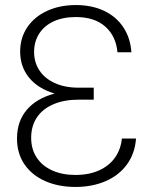

<svg xmlns="http://www.w3.org/2000/svg" viewBox="-20 -737 607 767"><path d="M198.2 -363.3Q132.3 -382.8 96.4 -426.5Q60.5 -470.2 60.5 -531.2Q60.5 -585.9 89.1 -628.2Q117.7 -670.4 168.2 -693.6Q218.8 -716.8 283.2 -716.8Q347.7 -716.8 396.5 -693.4Q445.3 -669.9 473.1 -627.4Q501 -585 504.9 -528.3H449.2Q443.4 -592.8 400.4 -630.9Q357.4 -668.9 283.2 -668.9Q231.4 -668.9 193.8 -651.4Q156.2 -633.8 136.2 -602.1Q116.2 -570.3 116.2 -529.3Q116.2 -488.3 137.2 -456.1Q158.2 -423.8 198.5 -405.3Q238.8 -386.7 294.9 -386.7H354.5V-338.9H294.9Q235.8 -338.9 192.9 -320.3Q149.9 -301.8 127.2 -267.6Q104.5 -233.4 104.5 -186.5Q104.5 -141.1 126.5 -107.7Q148.4 -74.2 188.5 -56.2Q228.5 -38.1 281.2 -38.1Q336.4 -38.1 377 -56.9Q417.5 -75.7 440.2 -108.6Q462.9 -141.6 466.8 -183.6H523.4Q519 -124 487.3 -80.3Q455.6 -36.6 402.1 -13.4Q348.6 9.8 281.2 9.8Q213.9 9.8 160.9 -13.4Q107.9 -36.6 77.9 -80.3Q47.9 -124 47.9 -183.6Q47.9 -252 86.9 -298.1Q126 -344.2 198.2 -363.3Z"/></svg>

Font: Pretendard GOV ExtraLight
Style: Regular
Weight: 200
Designer: Base glyphs from Inter by Rasmus Andersson; Hangeul glyphs from Noto Sans CJK(Source Han Sans) by Jang Soo-young and Kan
Foundry: Kil Hyung-jin
Version: Version 1.309